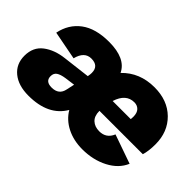

<svg xmlns="http://www.w3.org/2000/svg" viewBox="-83 -775 1049 1049"><g transform="rotate(45 442.0 -250.0)"><path d="M847 -206H512V-205Q512 -166 533.5 -146Q555 -126 590 -126Q644 -126 665 -177L833 -118Q808 -59 742.5 -25Q677 9 594 9Q526 9 473 -18Q420 -45 392 -93Q332 10 179 10Q101 10 55 -27.5Q9 -65 9 -129Q9 -196 56.5 -232Q104 -268 176 -276L333 -295V-296Q336 -311 336 -323Q336 -377 279 -377Q226 -377 209 -309L43 -341Q59 -420 119 -465Q179 -510 283 -510Q411 -510 447 -434Q520 -510 634 -510Q735 -510 796.5 -449.5Q858 -389 858 -293Q858 -241 847 -206ZM614 -374Q550 -374 525 -295H665Q666 -302 666 -314Q666 -344 651.5 -359Q637 -374 614 -374ZM237 -111Q293 -111 303 -163L313 -209L254 -201Q221 -196 205 -185Q189 -174 189 -151Q189 -111 237 -111Z"/></g></svg>

Font: Elaine Sans ExtraBold
Style: Italic
Weight: 800
Italic angle: -13°
Designer: Wei Huang
Foundry: Wei Huang
Version: Version 2.001;December 24, 2019;FontCreator 12.0.0.2547 64-b